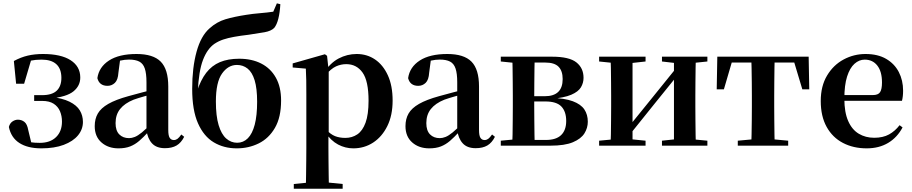

<svg xmlns="http://www.w3.org/2000/svg" viewBox="-20 -877 5494 1156"><path d="M229.1 16.2Q146.7 16.2 96.8 -16Q46.8 -48.1 33.4 -112.4Q39.1 -134.9 55 -145.6Q70.9 -156.4 87.8 -156.4Q109.8 -156.4 126.8 -143.2Q143.7 -130.1 150.1 -93.6L171.7 -3.9L115 -34.8Q143.1 -24.4 165.1 -20.6Q187 -16.9 219.4 -16.9Q282.2 -16.9 317.6 -51.5Q353.1 -86.1 353.1 -145.1Q353.1 -178.6 341.3 -207Q329.5 -235.3 303.2 -252.4Q277 -269.4 233.9 -269.4H185.7V-304.1H233.1Q293.9 -304.1 322.2 -331.7Q350.4 -359.2 349.6 -411.2Q348.6 -464.1 318.6 -491Q288.6 -518 230.1 -518Q193.9 -518 166 -512Q138.1 -505.9 109.5 -491L169.3 -522L125.2 -372.8H77L63.5 -509.7Q105.4 -532.4 147.3 -542.2Q189.3 -551.9 238.9 -551.9Q346.5 -551.9 404.5 -514.9Q462.6 -477.8 463.3 -411.7Q464 -361.1 422.6 -327.2Q381.2 -293.2 280 -283.6L281.3 -294.5Q355.3 -286.1 398.6 -264.7Q441.9 -243.3 460.6 -212.2Q479.3 -181.1 479.3 -142.8Q479.3 -98 449.6 -62Q419.9 -26.1 363.8 -4.9Q307.7 16.2 229.1 16.2Z M693.6 16.2Q631.2 16.2 590.8 -19.4Q550.3 -54.9 550.3 -117.6Q550.3 -161.2 569 -193.6Q587.7 -226.1 632.1 -251.5Q676.6 -277 752.4 -297.9Q791.8 -309.4 841.4 -322Q891 -334.6 931 -344.4V-318.9Q891 -308.9 851 -297.6Q810.9 -286.4 784.1 -276.7Q730.3 -254.9 703.1 -220.6Q675.8 -186.4 675.8 -135.9Q675.8 -90.4 698.1 -67.9Q720.3 -45.3 757 -45.3Q773.3 -45.3 791.7 -52.6Q810.1 -59.9 834.4 -79.7Q858.8 -99.4 892.3 -135.5L907.8 -82.4H872.7Q843.6 -50.6 818.2 -28.7Q792.7 -6.8 763.4 4.7Q734 16.2 693.6 16.2ZM973.1 15.2Q921.6 15.2 894.9 -14.2Q868.2 -43.6 861.9 -94V-96.5V-381.4Q861.9 -434.7 851.8 -464.5Q841.7 -494.3 818.6 -506.3Q795.5 -518.3 757 -518.3Q731.4 -518.3 704.3 -512.2Q677.2 -506.1 640.8 -491.2L703.1 -516.3L692.9 -439.2Q690.3 -395.9 671.6 -378Q652.8 -360.2 627.3 -360.2Q578.1 -360.2 566.2 -406.5Q575.9 -473.5 636.4 -512.7Q696.9 -551.9 802.1 -551.9Q902.4 -551.9 947.7 -505.9Q993.1 -459.8 993.1 -356.2V-94.8Q993.1 -60.3 1001.8 -47Q1010.6 -33.8 1026.7 -33.8Q1038.3 -33.8 1048.3 -40.9Q1058.3 -48.1 1071.7 -67.2L1088.9 -53.4Q1071 -17.5 1043.2 -1.1Q1015.4 15.2 973.1 15.2Z M1405.7 16.2Q1327.9 16.2 1267.3 -19.9Q1206.8 -56 1172 -134.8Q1137.1 -213.7 1137.1 -342.3Q1137.1 -469.2 1163.4 -565.2Q1189.7 -661.1 1241.7 -706.3Q1284.6 -745.2 1337.4 -761Q1390.3 -776.7 1462.5 -787.7Q1501.1 -794 1545.3 -797.6Q1589.5 -801.3 1625.3 -806.6L1647 -856.9L1667.9 -851.7Q1665 -800.9 1655.8 -764.4Q1646.5 -727.9 1631.1 -709Q1612.7 -690.2 1572.9 -683Q1533 -675.9 1477.9 -667.9Q1426.4 -661.9 1389.3 -655.1Q1352.2 -648.4 1324.3 -639.1Q1296.4 -629.8 1271.8 -613.6Q1228.3 -583.9 1202.4 -516.7Q1176.4 -449.4 1170.7 -322.6L1165.2 -324.6Q1188.1 -395.2 1221.7 -438.8Q1255.3 -482.3 1304.1 -502.9Q1353 -523.4 1420 -523.4Q1496.3 -523.4 1552.9 -494.4Q1609.5 -465.5 1640.9 -409.4Q1672.4 -353.3 1672.4 -272Q1672.4 -170.9 1635.4 -107.2Q1598.4 -43.5 1537.8 -13.7Q1477.3 16.2 1405.7 16.2ZM1407.9 -17.5Q1445.2 -17.5 1472.2 -44.5Q1499.2 -71.6 1513.7 -126.5Q1528.1 -181.4 1528.1 -264.3Q1528.1 -345.1 1513.1 -393.8Q1498.1 -442.4 1470.5 -464.2Q1443 -486 1406.4 -486Q1353.4 -486 1316.6 -433.9Q1279.8 -381.8 1279.8 -266Q1279.8 -178.6 1296.3 -123.8Q1312.8 -68.9 1341.8 -43.2Q1370.8 -17.5 1407.9 -17.5Z M1748.9 259.3V230.8L1858 220.1H1937.4L2043.1 230.8V259.3ZM1821.4 259.3Q1822.4 217.3 1822.9 174.2Q1823.4 131 1823.9 89.9Q1824.4 48.8 1824.4 13.8V-308.7Q1824.4 -358.5 1823.9 -393Q1823.4 -427.5 1821.4 -463.8L1742.2 -470.7V-495.2L1936.2 -550.4L1949.2 -540.9L1957.8 -460.8L1959.1 -455V-75.6L1957.4 -63V13Q1957.4 47.8 1957.9 89.3Q1958.4 130.8 1958.9 174Q1959.4 217.3 1960.4 259.3ZM2107.1 16.2Q2059 16.2 2015.7 -6.7Q1972.4 -29.6 1936.3 -82.3H1924.1L1942.6 -97.8Q1970.5 -67.8 1997.5 -57.3Q2024.6 -46.7 2059.1 -46.7Q2099.7 -46.7 2131.3 -67.9Q2162.8 -89.1 2180.9 -138.2Q2199 -187.4 2199 -270.1Q2199 -389.4 2162.9 -440.1Q2126.8 -490.8 2064.6 -490.8Q2033.3 -490.8 2003.4 -477.5Q1973.5 -464.2 1936 -421.1L1921.1 -437.5H1929.5Q1967.3 -497.6 2018.7 -524.8Q2070.1 -551.9 2127.6 -551.9Q2189.4 -551.9 2237.9 -519.1Q2286.5 -486.2 2315.2 -423.5Q2343.9 -360.9 2343.9 -271.4Q2343.9 -182.3 2312 -117.9Q2280.1 -53.5 2226.7 -18.6Q2173.3 16.2 2107.1 16.2Z M2564.6 16.2Q2502.2 16.2 2461.8 -19.4Q2421.3 -54.9 2421.3 -117.6Q2421.3 -161.2 2440 -193.6Q2458.7 -226.1 2503.1 -251.5Q2547.6 -277 2623.4 -297.9Q2662.8 -309.4 2712.4 -322Q2762 -334.6 2802 -344.4V-318.9Q2762 -308.9 2722 -297.6Q2681.9 -286.4 2655.1 -276.7Q2601.3 -254.9 2574.1 -220.6Q2546.8 -186.4 2546.8 -135.9Q2546.8 -90.4 2569.1 -67.9Q2591.3 -45.3 2628 -45.3Q2644.3 -45.3 2662.7 -52.6Q2681.1 -59.9 2705.4 -79.7Q2729.8 -99.4 2763.3 -135.5L2778.8 -82.4H2743.7Q2714.6 -50.6 2689.2 -28.7Q2663.7 -6.8 2634.4 4.7Q2605 16.2 2564.6 16.2ZM2844.1 15.2Q2792.6 15.2 2765.9 -14.2Q2739.2 -43.6 2732.9 -94V-96.5V-381.4Q2732.9 -434.7 2722.8 -464.5Q2712.7 -494.3 2689.6 -506.3Q2666.5 -518.3 2628 -518.3Q2602.4 -518.3 2575.3 -512.2Q2548.2 -506.1 2511.8 -491.2L2574.1 -516.3L2563.9 -439.2Q2561.3 -395.9 2542.6 -378Q2523.8 -360.2 2498.3 -360.2Q2449.1 -360.2 2437.2 -406.5Q2446.9 -473.5 2507.4 -512.7Q2567.9 -551.9 2673.1 -551.9Q2773.4 -551.9 2818.7 -505.9Q2864.1 -459.8 2864.1 -356.2V-94.8Q2864.1 -60.3 2872.8 -47Q2881.6 -33.8 2897.7 -33.8Q2909.3 -33.8 2919.3 -40.9Q2929.3 -48.1 2942.7 -67.2L2959.9 -53.4Q2942 -17.5 2914.2 -1.1Q2886.4 15.2 2844.1 15.2Z M2995.2 0V-29.9L3105 -40.2L3131.9 -34.4H3267.4Q3328.3 -34.4 3358.6 -63.8Q3389 -93.3 3389 -148.7Q3389 -205.2 3360 -235.7Q3331 -266.1 3264.1 -266.1H3131.9V-297.7H3259.9Q3367.7 -297.7 3367.7 -401Q3367.7 -449.9 3343.1 -475.1Q3318.5 -500.4 3262.9 -500.4H3131.9L3105 -495.5L2995.2 -506.8V-535.7H3304.1Q3407 -535.7 3450.2 -501.5Q3493.4 -467.3 3493.4 -408.4Q3493.4 -377.9 3477.7 -351.4Q3462 -324.9 3419.3 -306.5Q3376.6 -288.2 3294.8 -281L3296.3 -288Q3379.9 -285.7 3428.7 -267.5Q3477.6 -249.2 3498.3 -218.1Q3519.1 -186.9 3519.1 -144.2Q3519.1 -106.6 3498.7 -73.9Q3478.2 -41.2 3429.3 -20.6Q3380.3 0 3294.3 0ZM3063.9 0Q3065.6 -25.5 3066.1 -67.4Q3066.6 -109.4 3067.1 -154.7Q3067.6 -200 3067.6 -234.8V-301.2Q3067.6 -335.7 3067.1 -381Q3066.6 -426.4 3066.1 -468.7Q3065.6 -511 3063.9 -535.7H3199.5Q3198.5 -511 3198 -468.2Q3197.5 -425.4 3197 -376.5Q3196.5 -327.7 3196.5 -284.5V-234.8Q3196.5 -200 3197 -154.7Q3197.5 -109.4 3198 -67.4Q3198.5 -25.5 3199.5 0Z M3587.2 0V-29.9L3696 -40.2H3764.4L3866.8 -29.9V0ZM3965.6 0V-29.9L4062.5 -40.2H4130.3L4239 -29.9V0ZM3655.9 0Q3657.6 -25.5 3658.1 -67.4Q3658.6 -109.4 3659.1 -154.7Q3659.6 -200 3659.6 -234.8V-301.2Q3659.6 -335.7 3659.1 -381Q3658.6 -426.4 3658.1 -468.7Q3657.6 -511 3655.9 -535.7H3788.4V0ZM3759.7 -51.6 3711.4 -77.8H3736.4L3895.6 -274.4L4066 -485.4L4113.7 -460.9H4089.5L3925.2 -257.7ZM4037.8 0V-535.7H4169.6Q4168.6 -511 4168.1 -468.7Q4167.6 -426.4 4167.1 -381Q4166.6 -335.7 4166.6 -301.2V-234.8Q4166.6 -200 4167.1 -154.7Q4167.6 -109.4 4168.1 -67.4Q4168.6 -25.5 4169.6 0ZM3587.2 -506.8V-535.7H3866.8V-506.8L3764.7 -495.5H3697ZM3965.6 -506.8V-535.7H4239V-506.8L4130.5 -495.5H4062.8Z M4295.2 -339.1 4298.8 -535.7H4848.8L4852.4 -339.1H4810.7L4752.1 -534.2L4818 -500.4H4329.6L4395.5 -534.2L4338.4 -339.1ZM4422.1 0V-29.9L4533.7 -40.2H4614.6L4725.5 -29.9V0ZM4503.2 0Q4504.2 -25.5 4505.1 -67.4Q4505.9 -109.4 4506.4 -154.7Q4506.9 -200 4506.9 -234.8V-301.2Q4506.9 -335.7 4506.4 -381Q4505.9 -426.4 4505.1 -468.7Q4504.2 -511 4503.2 -535.7H4644.4Q4643.4 -511 4642.9 -468.7Q4642.4 -426.4 4641.9 -381Q4641.4 -335.7 4641.4 -301.2V-234.8Q4641.4 -200 4641.9 -154.7Q4642.4 -109.4 4642.9 -67.4Q4643.4 -25.5 4644.4 0Z M5198.2 16.2Q5117.8 16.2 5055.2 -16.5Q4992.6 -49.1 4957.1 -113Q4921.6 -176.9 4921.6 -268.8Q4921.6 -358.8 4959.6 -422.2Q4997.5 -485.7 5059.2 -518.8Q5120.9 -551.9 5191.4 -551.9Q5265.1 -551.9 5315.5 -522.5Q5365.8 -493.1 5391.6 -443.2Q5417.4 -393.3 5417.4 -330.9Q5417.4 -296.1 5410.7 -270.2H4980.1V-304.6H5235.4Q5267.5 -304.6 5278.9 -322.2Q5290.3 -339.8 5290.3 -380.4Q5290.3 -446.3 5262.2 -482.2Q5234.1 -518 5186.1 -518Q5152.7 -518 5124.6 -492.9Q5096.6 -467.8 5080.1 -416Q5063.7 -364.1 5063.7 -282.7Q5063.7 -200.5 5086.9 -148.2Q5110 -95.8 5150.8 -71.7Q5191.5 -47.5 5243.4 -47.5Q5296.4 -47.5 5332.9 -67.7Q5369.3 -87.9 5396.2 -123.2L5414.1 -109.9Q5382.6 -49.8 5327.7 -16.8Q5272.7 16.2 5198.2 16.2Z"/></svg>

Font: Early Summer Mincho VF
Style: Regular
Weight: 250
Designer: GuiWonder
Version: Version 1.002